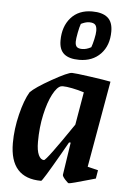

<svg xmlns="http://www.w3.org/2000/svg" viewBox="-53 -768 554 817"><g transform="rotate(5 224.0 -359.5)"><path d="M346 -68 391 -57 385 -21Q382 -20 374.5 -18Q367 -16 357 -13Q281 9 272 9Q268 9 255.5 -5Q243 -19 244 -25L265 -164H258L229 -113Q159 9 154 9Q20 9 20 -141Q20 -201 35.5 -264Q51 -327 72 -362Q93 -384 160.5 -422Q228 -460 245 -460Q258 -460 322.5 -451Q387 -442 411 -437ZM278 -242 302 -382Q277 -390 251.5 -395Q226 -400 211 -400L203 -399Q186 -394 168 -360Q150 -326 138 -271.5Q126 -217 126 -155Q126 -118 135 -99Q144 -80 158 -80Q168 -80 278 -242ZM184 -593Q184 -653 217 -690.5Q250 -728 308 -728Q351 -728 373.5 -709.5Q396 -691 396 -650Q396 -590 361.5 -554Q327 -518 270 -518Q227 -518 205.5 -536Q184 -554 184 -593ZM317 -576Q322 -589 327 -611.5Q332 -634 332 -647Q332 -666 324.5 -673.5Q317 -681 300 -681Q290 -681 281 -678Q272 -675 264 -671Q259 -658 254 -632Q249 -606 249 -594Q249 -578 256 -571.5Q263 -565 279 -565Q297 -565 317 -576Z"/></g></svg>

Font: Grenze Medium
Style: Italic
Weight: 500
Italic angle: -10°
Designer: Renata Polastri
Foundry: Omnibus-Type
Version: Version 1.002; ttfautohint (v1.8)